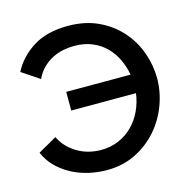

<svg xmlns="http://www.w3.org/2000/svg" viewBox="-106 -817 911 925"><g transform="rotate(-15 349.5 -354.0)"><path d="M317 6Q268 6 222.5 -5Q177 -16 138.5 -37Q100 -58 70 -88.5Q40 -119 23 -159L116 -212Q131 -181 153.5 -159Q176 -137 202.5 -122.5Q229 -108 257.5 -101.5Q286 -95 313 -95Q362 -95 402.5 -112.5Q443 -130 473 -160.5Q503 -191 521.5 -231Q540 -271 546 -316H223V-409H544Q537 -448 520 -485Q503 -522 475 -550.5Q447 -579 407.5 -596Q368 -613 316 -613Q289 -613 261.5 -607.5Q234 -602 208 -589Q182 -576 159.5 -554Q137 -532 122 -500L34 -559Q69 -627 138 -670.5Q207 -714 312 -714Q398 -714 463.5 -683Q529 -652 573.5 -601.5Q618 -551 640.5 -487.5Q663 -424 663 -360Q663 -292 638.5 -226.5Q614 -161 569 -109.5Q524 -58 460 -26Q396 6 317 6Z"/></g></svg>

Font: Oxford Sans SemiBold
Style: Regular
Weight: 600
Designer: Matt McInerney, Pablo Impallari, Rodrigo Fuenzalida
Foundry: Matt McInerney, Pablo Impallari, Rodrigo Fuenzalida
Version: Version 3.000g; ttfautohint (v1.5) -l 8 -r 28 -G 28 -x 14 -D